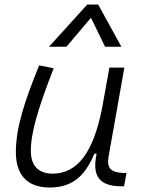

<svg xmlns="http://www.w3.org/2000/svg" viewBox="-20 -815 626 845"><path d="M198.2 10.3C309.6 10.3 358.9 -53.2 395.5 -138.7H405.3C385.7 -47.4 410.2 4.9 514.6 4.9H525.9L536.6 -53.7H523.4C466.3 -56.2 449.2 -75.7 458 -126.5L527.3 -517.6H461.4L429.7 -341.3C391.6 -144 320.3 -50.8 211.9 -50.8C149.4 -50.8 115.7 -85.4 115.7 -150.9C115.7 -232.9 148.9 -341.8 216.3 -514.6L152.3 -527.3C86.4 -365.2 49.8 -251 49.8 -145C49.8 -43.9 101.6 10.3 198.2 10.3ZM412.1 -794.9H363.8L195.8 -609.4H272.5L380.4 -736.8L442.4 -609.4H514.2Z"/></svg>

Font: Cascadia Mono PL Light
Style: Italic
Weight: 300
Italic angle: -10°
Monospace: yes
Designer: Aaron Bell
Foundry: Saja Typeworks
Version: Version 2404.023